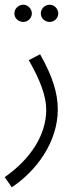

<svg xmlns="http://www.w3.org/2000/svg" viewBox="-39 -564 326 814"><path d="M172 -471C191 -471 208 -487 208 -507C208 -527 191 -544 172 -544C151 -544 134 -527 134 -507C134 -487 151 -471 172 -471ZM60 -471C79 -471 96 -487 96 -507C96 -527 79 -544 60 -544C39 -544 22 -527 22 -507C22 -487 39 -471 60 -471ZM11 230C119 158 206 35 206 -100C206 -169 184 -240 131 -334L83 -309C132 -223 157 -156 157 -99C157 8 91 110 -19 187Z"/></svg>

Font: Noto Sans Arabic ExtCond Light
Style: Regular
Weight: 300
Width: 2
Designer: Monotype Design Team, Nadine Chahine, Nizar Qandah and Khaled Hosny
Foundry: Monotype Imaging Inc.
Version: Version 2.012